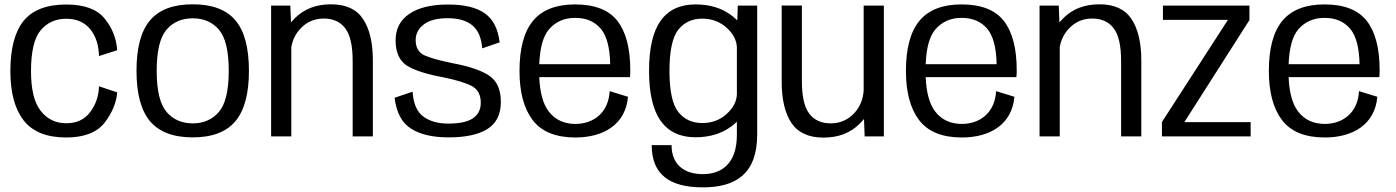

<svg xmlns="http://www.w3.org/2000/svg" viewBox="-20 -618 6324 870"><path d="M280 5C361 5 419 -17.5 454 -62C488.5 -107 507.5 -153 511 -199.5L428.5 -227C427.5 -183 414 -144 388.5 -110C363 -76 327 -59.5 280 -59.5C232.5 -59.5 194 -78 164.5 -115.5C135 -153 120.5 -213 120.5 -295.5C120.5 -384 135 -445.5 164 -480.5C193.5 -515.5 232 -533 280 -533C327 -533 363 -517 388.5 -486C414 -455 427.5 -414 428.5 -364L511 -390.5C507.5 -443.5 489 -491 454 -534C419.5 -576.5 361.5 -597.5 280 -597.5C191.5 -597.5 127.5 -573 87 -523.5C47 -474 27 -398 27 -295.5C27 -199 47 -124.5 87 -72.5C127.5 -21 191.5 5 280 5Z M853.5 4.5C941 4.5 1005.5 -20 1046.5 -68.5C1087.5 -117.5 1108 -193.5 1108 -297.5C1108 -401.5 1087.5 -478 1046.5 -526C1005.5 -574.5 941 -598.5 853.5 -598.5C765.5 -598.5 701 -574.5 660 -526C619 -478 598.5 -401.5 598.5 -297.5C598.5 -193.5 619 -117.5 660 -68.5C701 -20 765.5 4.5 853.5 4.5ZM853.5 -59C804 -59 764 -76.5 734.5 -111C705 -145.5 690 -207.5 690 -297C690 -387 705 -449 734.5 -483.5C764 -518 804 -535 853.5 -535C903 -535 942.5 -518 972 -483.5C1001.5 -449 1016.5 -387 1016.5 -297C1016.5 -207.5 1001.5 -145.5 972 -111C942.5 -76.5 903 -59 853.5 -59Z M1208.5 0H1300V-404.5C1305.5 -436.5 1319 -464 1340 -487C1368.5 -518 1404 -534 1447 -534C1490 -534 1522.5 -519 1544.5 -489.5C1567 -460 1578 -411 1578 -341.5V0H1669.5V-345C1669.5 -425 1654.5 -487.5 1625 -532C1596 -576 1547.5 -598.5 1480 -598.5C1412.5 -598.5 1358 -577.5 1316 -535.5C1309.5 -529 1304 -523 1298.5 -516.5L1295.5 -592.5H1208.5Z M2012.5 4.5C2090.5 4.5 2149.5 -8.5 2189.5 -34C2229.5 -59.5 2249.5 -100.5 2249.5 -156C2249.5 -211.5 2232 -251 2197.5 -274.5C2163.5 -298 2108 -317 2031.5 -331.5C1975 -343 1933 -354.5 1905 -366.5C1877.5 -378.5 1863.5 -402 1863.5 -436C1863.5 -464.5 1875.5 -488 1900 -507C1924.5 -526 1960.5 -535.5 2008.5 -535.5C2057.5 -535.5 2095 -524.5 2121 -502.5C2147 -480.5 2161.5 -446 2165 -399L2244 -426C2237 -486.5 2215 -530 2177.5 -557C2140 -584 2084.5 -597.5 2010 -597.5C1935 -597.5 1876.5 -583.5 1835 -555.5C1793.5 -527 1772.5 -487.5 1772.5 -435.5C1772.5 -380.5 1790 -342.5 1824 -320.5C1858.5 -299 1913.5 -281.5 1989.5 -267.5C2048.5 -255.5 2091.5 -242 2118 -228C2145 -214 2158.5 -188.5 2158.5 -152C2158.5 -121.5 2146.5 -98 2123 -82C2099.5 -66 2062.5 -58 2011 -58C1965 -58 1927 -68.5 1898 -90C1869 -111.5 1853 -149 1849.5 -202.5L1768 -175C1776 -108.5 1800.5 -61.5 1842.5 -35C1884.5 -8.5 1941.5 4.5 2012.5 4.5Z M2587.5 5C2714.5 5 2815 -54 2825.5 -179.5L2742.5 -205C2737.5 -108 2670 -56.5 2587.5 -56.5C2535.5 -56.5 2495 -75.5 2466 -113.5C2440.5 -147 2426.5 -198.5 2423.5 -268.5H2834.5C2835.5 -277.5 2836 -288 2836 -299.5C2836 -399 2816.5 -473.5 2777.5 -523.5C2738.5 -573 2675 -598 2586 -598C2499.5 -598 2436 -573 2395 -523.5C2354 -473.5 2334 -398 2334 -296.5C2334 -201 2353.5 -127 2393.5 -74C2433.5 -21.5 2498 5 2587.5 5ZM2423.5 -327C2426.5 -401.5 2441 -454 2467.5 -485C2497.5 -519.5 2537 -537 2586 -537C2636 -537 2675 -520.5 2703 -487C2729.5 -455 2743.5 -401.5 2745 -327Z M3164.5 231C3315 231 3411 169 3411 -9V-592.5H3323L3321 -525.5C3313 -533.5 3303.5 -541.5 3293 -549.5C3249 -582 3195.5 -598 3131.5 -598C3061.5 -598 3009 -573.5 2974 -524.5C2938.5 -475.5 2921 -399.5 2921 -297.5C2921 -195.5 2938.5 -119.5 2974 -70C3009 -21 3061.5 4 3131.5 4C3195.5 4 3249 -12.5 3293 -44.5C3303 -52 3311.5 -59 3319 -66.5V-7.5C3319 126 3247.5 171 3164.5 171C3081.5 171 3023 129 3023 39.5H2933C2933 171 3012.5 231 3164.5 231ZM3319 -404V-190C3317.5 -157.5 3302 -128.5 3273 -102C3242.5 -74 3205.5 -60.5 3162 -60.5C3116.5 -60.5 3080.5 -77 3053.5 -110.5C3027 -144 3013.5 -206.5 3013.5 -297C3013.5 -387.5 3027 -449.5 3053.5 -483.5C3080.5 -517 3116.5 -533.5 3162 -533.5C3205.5 -533.5 3242.5 -519.5 3273 -492C3302 -465.5 3317.5 -436.5 3319 -404Z M3898 0H3985V-592.5H3893.5V-210C3891.5 -169 3877 -134 3851.5 -106C3822.5 -75 3787 -59 3744 -59C3701.5 -59 3669 -74 3646.5 -103.5C3624.5 -133 3613.5 -182 3613.5 -251.5V-593H3522V-248C3522 -168 3536.5 -105.5 3566 -61C3595.5 -17 3644 5.5 3711.5 5.5C3779 5.5 3833.5 -15.5 3875.5 -57.5C3882.5 -64.5 3889 -72 3895 -79Z M4338.5 5C4465.5 5 4566 -54 4576.5 -179.5L4493.5 -205C4488.5 -108 4421 -56.5 4338.5 -56.5C4286.5 -56.5 4246 -75.5 4217 -113.5C4191.5 -147 4177.5 -198.5 4174.5 -268.5H4585.5C4586.5 -277.5 4587 -288 4587 -299.5C4587 -399 4567.5 -473.5 4528.5 -523.5C4489.5 -573 4426 -598 4337 -598C4250.5 -598 4187 -573 4146 -523.5C4105 -473.5 4085 -398 4085 -296.5C4085 -201 4104.5 -127 4144.5 -74C4184.5 -21.5 4249 5 4338.5 5ZM4174.5 -327C4177.5 -401.5 4192 -454 4218.5 -485C4248.5 -519.5 4288 -537 4337 -537C4387 -537 4426 -520.5 4454 -487C4480.5 -455 4494.5 -401.5 4496 -327Z M4690.5 0H4782V-404.5C4787.5 -436.5 4801 -464 4822 -487C4850.5 -518 4886 -534 4929 -534C4972 -534 5004.5 -519 5026.5 -489.5C5049 -460 5060 -411 5060 -341.5V0H5151.5V-345C5151.5 -425 5136.5 -487.5 5107 -532C5078 -576 5029.5 -598.5 4962 -598.5C4894.5 -598.5 4840 -577.5 4798 -535.5C4791.5 -529 4786 -523 4780.5 -516.5L4777.5 -592.5H4690.5Z M5245 0H5647V-64.5H5346.5L5641.5 -527V-592.5H5249.5V-528H5544L5245 -65Z M5983 5C6110 5 6210.5 -54 6221 -179.5L6138 -205C6133 -108 6065.5 -56.5 5983 -56.5C5931 -56.5 5890.5 -75.5 5861.5 -113.5C5836 -147 5822 -198.5 5819 -268.5H6230C6231 -277.5 6231.5 -288 6231.5 -299.5C6231.5 -399 6212 -473.5 6173 -523.5C6134 -573 6070.5 -598 5981.5 -598C5895 -598 5831.5 -573 5790.5 -523.5C5749.5 -473.5 5729.5 -398 5729.5 -296.5C5729.5 -201 5749 -127 5789 -74C5829 -21.5 5893.5 5 5983 5ZM5819 -327C5822 -401.5 5836.5 -454 5863 -485C5893 -519.5 5932.5 -537 5981.5 -537C6031.5 -537 6070.5 -520.5 6098.5 -487C6125 -455 6139 -401.5 6140.5 -327Z"/></svg>

Font: Anybody
Style: Regular
Weight: 400
Designer: Tyler Finck
Foundry: Etcetera Type Company
Version: Version 1.110